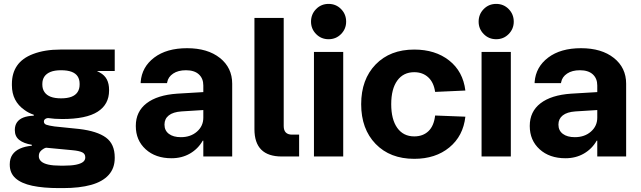

<svg xmlns="http://www.w3.org/2000/svg" viewBox="-20 -802 3287 984"><path d="M293 -298Q325 -298 346 -306Q367 -314 377.5 -330Q388 -346 388 -368V-373Q388 -395 378 -410.5Q368 -426 347 -434Q326 -442 293 -442Q260 -442 239 -433.5Q218 -425 207.5 -409.5Q197 -394 197 -372V-368Q197 -346 208 -330Q219 -314 240 -306Q261 -298 293 -298ZM477 -438Q488 -433 492 -430Q516 -417 527.5 -395Q539 -373 539 -341V-338Q539 -267 480.5 -229.5Q422 -192 299 -192Q259 -192 226 -197Q217 -196 213 -193Q205 -188 205 -179Q205 -167 218 -162.5Q231 -158 259 -154L386 -141Q478 -130 523 -97Q568 -64 568 5V8Q568 60 537 94.5Q506 129 447 145.5Q388 162 303 162H283Q202 162 145.5 150Q89 138 59.5 111.5Q30 85 30 42V40Q30 11 43.5 -9Q57 -29 82.5 -40.5Q108 -52 143 -55V-60Q101 -67 78.5 -85Q56 -103 56 -135V-136Q56 -159 67 -175Q78 -191 99.5 -199.5Q121 -208 153 -209V-214Q126 -223 106 -238Q41 -283 41 -365V-372Q41 -427 67.5 -465.5Q94 -504 149 -525Q209 -548 289 -548H568V-438ZM291 47H307Q346 47 370 42Q394 37 405.5 28Q417 19 417 5V4Q417 -14 401 -21.5Q385 -29 353 -32L216 -45Q209 -43 204 -40Q193 -34 186 -25Q179 -16 179 -2V-1Q179 14 191 25Q203 36 227.5 41.5Q252 47 291 47Z M859 9Q777 9 726.5 -37Q676 -83 676 -156V-157Q676 -230 731 -272.5Q786 -315 888 -322L1022 -330V-364Q1022 -400 999 -421Q976 -442 933 -442Q893 -442 867.5 -425Q842 -408 837 -381L836 -376H701V-382Q707 -459 770.5 -507Q834 -555 939 -555Q1044 -555 1107 -505Q1170 -455 1170 -373V0H1022V-81H1019Q995 -39 953.5 -15Q912 9 859 9ZM823 -163Q823 -133 845.5 -116Q868 -99 907 -99Q957 -99 989.5 -127.5Q1022 -156 1022 -199V-238L910 -231Q867 -228 845 -210.5Q823 -193 823 -164Z M1424 0Q1284 0 1284 -140V-710H1434V-156Q1434 -112 1477 -112H1513V0Z M1664 -601Q1626 -601 1600 -627.5Q1574 -654 1574 -691Q1574 -729 1600 -755.5Q1626 -782 1664 -782Q1702 -782 1728 -755.5Q1754 -729 1754 -691Q1754 -654 1728 -627.5Q1702 -601 1664 -601ZM1589 0V-536H1739V0Z M2103 12Q1979 12 1905 -64.5Q1831 -141 1831 -268Q1831 -395 1905 -471.5Q1979 -548 2103 -548Q2211 -548 2282 -492Q2353 -436 2365 -338L2210 -331Q2203 -380 2174.5 -406Q2146 -432 2103 -432Q2047 -432 2016 -389Q1985 -346 1985 -268Q1985 -190 2016 -146.5Q2047 -103 2103 -103Q2148 -103 2176 -130Q2204 -157 2210 -210L2365 -204Q2354 -105 2283 -46.5Q2212 12 2103 12Z M2523 -601Q2485 -601 2459 -627.5Q2433 -654 2433 -691Q2433 -729 2459 -755.5Q2485 -782 2523 -782Q2561 -782 2587 -755.5Q2613 -729 2613 -691Q2613 -654 2587 -627.5Q2561 -601 2523 -601ZM2448 0V-536H2598V0Z M2878 9Q2796 9 2745.5 -37Q2695 -83 2695 -156V-157Q2695 -230 2750 -272.5Q2805 -315 2907 -322L3041 -330V-364Q3041 -400 3018 -421Q2995 -442 2952 -442Q2912 -442 2886.5 -425Q2861 -408 2856 -381L2855 -376H2720V-382Q2726 -459 2789.5 -507Q2853 -555 2958 -555Q3063 -555 3126 -505Q3189 -455 3189 -373V0H3041V-81H3038Q3014 -39 2972.5 -15Q2931 9 2878 9ZM2842 -163Q2842 -133 2864.5 -116Q2887 -99 2926 -99Q2976 -99 3008.5 -127.5Q3041 -156 3041 -199V-238L2929 -231Q2886 -228 2864 -210.5Q2842 -193 2842 -164Z"/></svg>

Font: Txt Sans
Style: Bold
Weight: 700
Designer: Open Source
Foundry: XRLN
Version: Version 1.0